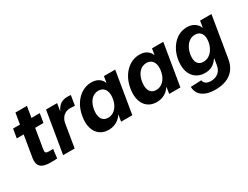

<svg xmlns="http://www.w3.org/2000/svg" viewBox="-75 -1268 2701 2087"><g transform="rotate(-30 1276.0 -224.5)"><path d="M387.2 -522.5 368.7 -409.7H33.7L52.2 -522.5ZM161.6 -660.6H305.7L222.7 -159.2Q218.3 -133.3 227.5 -122.8Q236.8 -112.3 265.1 -112.3Q276.4 -112.3 293 -112.5Q309.6 -112.8 318.8 -113.3L304.7 -1Q289.1 0.5 265.4 1Q241.7 1.5 218.3 1.5Q133.3 1.5 98.4 -33.2Q63.5 -67.9 75.2 -139.2Z M378.9 0 465.8 -522.5H605L590.3 -432.6H592.8Q614.7 -480.5 649.9 -503.7Q685.1 -526.9 734.9 -526.9Q747.6 -526.9 758.5 -526.1Q769.5 -525.4 778.3 -524.4L757.8 -400.4Q749.5 -401.4 731.7 -402.6Q713.9 -403.8 696.3 -403.8Q666 -403.8 639.6 -390.1Q613.3 -376.5 595.2 -350.3Q577.1 -324.2 570.8 -286.1L523.4 0Z M949.2 10.3Q882.8 10.3 838.1 -23.2Q793.5 -56.6 775.4 -117.7Q757.3 -178.7 771 -261.2Q784.7 -343.8 823.5 -404.5Q862.3 -465.3 918 -498.8Q973.6 -532.2 1038.1 -532.2Q1074.7 -532.2 1102.1 -521.7Q1129.4 -511.2 1148.4 -492.4Q1167.5 -473.6 1177.7 -447.8H1180.2L1192.4 -522.5H1334L1247.1 0H1106.4L1119.1 -79.6H1116.7Q1098.1 -51.8 1073 -31.7Q1047.9 -11.7 1016.6 -0.7Q985.4 10.3 949.2 10.3ZM1007.8 -106.9Q1044.4 -106.9 1074.5 -126Q1104.5 -145 1125.2 -179.9Q1146 -214.8 1153.3 -261.7Q1161.1 -308.6 1152.1 -343Q1143.1 -377.4 1119.1 -396.5Q1095.2 -415.5 1058.6 -415.5Q1022.9 -415.5 993.9 -397Q964.8 -378.4 945.1 -344Q925.3 -309.6 917.5 -261.7Q909.7 -213.4 918 -178.7Q926.3 -144 949.2 -125.5Q972.2 -106.9 1007.8 -106.9Z M1552.7 10.3Q1486.3 10.3 1441.7 -23.2Q1397 -56.6 1378.9 -117.7Q1360.8 -178.7 1374.5 -261.2Q1388.2 -343.8 1427 -404.5Q1465.8 -465.3 1521.5 -498.8Q1577.1 -532.2 1641.6 -532.2Q1678.2 -532.2 1705.6 -521.7Q1732.9 -511.2 1752 -492.4Q1771 -473.6 1781.2 -447.8H1783.7L1795.9 -522.5H1937.5L1850.6 0H1710L1722.7 -79.6H1720.2Q1701.7 -51.8 1676.5 -31.7Q1651.4 -11.7 1620.1 -0.7Q1588.9 10.3 1552.7 10.3ZM1611.3 -106.9Q1647.9 -106.9 1678 -126Q1708 -145 1728.8 -179.9Q1749.5 -214.8 1756.8 -261.7Q1764.6 -308.6 1755.6 -343Q1746.6 -377.4 1722.7 -396.5Q1698.7 -415.5 1662.1 -415.5Q1626.5 -415.5 1597.4 -397Q1568.4 -378.4 1548.6 -344Q1528.8 -309.6 1521 -261.7Q1513.2 -213.4 1521.5 -178.7Q1529.8 -144 1552.7 -125.5Q1575.7 -106.9 1611.3 -106.9Z M2173.3 211.9Q2099.6 211.9 2050.5 191.7Q2001.5 171.4 1976.8 135.3Q1952.1 99.1 1951.7 51.3L2085.9 45.9Q2088.4 64 2098.9 77.6Q2109.4 91.3 2128.2 98.6Q2147 106 2174.8 106Q2231.9 106 2268.8 75.4Q2305.7 44.9 2314.5 -10.7L2327.1 -89.4H2323.7Q2304.7 -61 2281.5 -41.3Q2258.3 -21.5 2229.7 -11.5Q2201.2 -1.5 2166 -1.5Q2106.9 -1.5 2064.2 -27.1Q2021.5 -52.7 1998.3 -99.6Q1975.1 -146.5 1975.1 -210.4Q1975.1 -270.5 1993.2 -327.9Q2011.2 -385.3 2045.7 -431.4Q2080.1 -477.5 2128.7 -504.9Q2177.2 -532.2 2237.3 -532.2Q2265.6 -532.2 2289.3 -525.6Q2313 -519 2331.3 -506.8Q2349.6 -494.6 2362.8 -477.8Q2376 -460.9 2383.8 -440.9H2385.7L2399.4 -522.5H2542L2457.5 -11.7Q2444.8 67.9 2405.3 117.2Q2365.7 166.5 2306.2 189.2Q2246.6 211.9 2173.3 211.9ZM2208 -115.7Q2245.6 -115.7 2274.7 -133.1Q2303.7 -150.4 2324.2 -179.2Q2344.7 -208 2355.5 -242.9Q2366.2 -277.8 2366.2 -313Q2366.2 -361.8 2342 -389.6Q2317.9 -417.5 2273.9 -417.5Q2236.8 -417.5 2208 -399.7Q2179.2 -381.8 2159.7 -352.3Q2140.1 -322.8 2130.1 -287.1Q2120.1 -251.5 2120.1 -215.8Q2120.1 -167.5 2143.1 -141.6Q2166 -115.7 2208 -115.7Z"/></g></svg>

Font: Inter 28pt
Style: Bold Italic
Weight: 700
Italic angle: -9.3988°
Designer: Rasmus Andersson
Foundry: rsms
Version: Version 4.001;git-66647c0bb